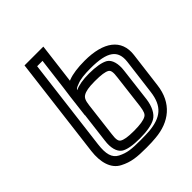

<svg xmlns="http://www.w3.org/2000/svg" viewBox="-211 -850 1010 1010"><g transform="rotate(-45 294.5 -345.0)"><path d="M588 -357C601 -462 524 -519 383 -519C332 -519 290 -513 261 -502C258 -501 256 -500 254 -499C257 -522 260 -545 261 -555L279 -700L282 -725H257H167H142L139 -700L72 -158C63 -83 80 -20 131 6C179 31 219 35 290 35C317 35 341 34 360 32C468 23 549 -37 563 -158L588 -357ZM420 -145C415 -109 409 -95 396 -88C380 -79 352 -74 305 -74C259 -74 233 -79 220 -88C210 -95 206 -109 211 -145L234 -335C238 -369 245 -382 258 -390C274 -400 300 -405 345 -405C392 -405 419 -401 434 -392C444 -385 448 -372 443 -335L420 -145ZM470 -145 493 -335C499 -381 489 -420 464 -435C442 -448 402 -455 351 -455C308 -455 271 -449 246 -437C248 -443 254 -448 274 -455C297 -465 330 -469 377 -469C502 -469 547 -435 538 -357L513 -158C501 -61 454 -26 362 -17C344 -16 322 -15 296 -15C228 -15 199 -18 159 -38C124 -56 114 -93 122 -158L186 -675H226L211 -555C209 -534 199 -461 196 -440L181 -315H182L161 -145C155 -100 164 -62 188 -45C208 -31 248 -24 299 -24C350 -24 392 -31 417 -45C446 -61 464 -100 470 -145Z"/></g></svg>

Font: Gamestation Text Outline
Style: Italic
Weight: 400
Designer: Jonas Hecksher
Foundry: Jonas Hecksher, Playtypeª, e-types AS
Version: Version 1.003